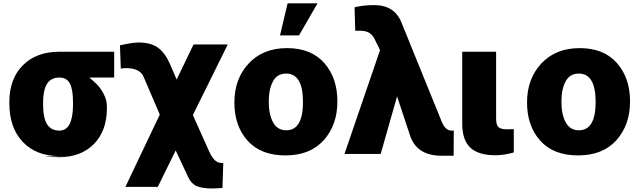

<svg xmlns="http://www.w3.org/2000/svg" viewBox="-20 -874 3779 1134"><path d="M35.2 -263.7V-271.5Q35.2 -408.2 114.7 -488.3Q194.3 -568.4 330.1 -568.4H654.3V-416H507.8Q538.1 -390.6 557.1 -370.6Q576.2 -350.6 593.8 -316.4Q611.3 -282.2 611.3 -246.1V-234.4Q611.3 -101.6 534.7 -23.4Q458 54.7 325.2 54.7L306.6 53.7Q247.1 52.7 247.1 51.8Q247.1 50.8 314.5 48.8L382.8 47.9H331.1Q193.4 47.9 114.3 -36.1Q35.2 -120.1 35.2 -263.7ZM234.4 -259.8Q234.4 -178.7 257.8 -140.6Q281.2 -102.5 331.1 -102.5Q408.2 -102.5 411.1 -247.1V-271.5Q411.1 -345.7 392.6 -380.9Q374 -416 330.6 -416Q287.1 -416 263.7 -387.2Q240.2 -358.4 235.4 -296.9Z M688.5 -606.4Q764.6 -623 796.9 -623Q871.1 -623 913.1 -592.3Q955.1 -561.5 982.4 -499L1023.4 -404.3L1123 -611.3H1325.2L1119.1 -194.3L1216.8 23.4Q1231.4 54.7 1248.5 71.8Q1265.6 88.9 1293.9 88.9Q1295.9 89.8 1298.8 88.9L1293.9 236.3Q1244.1 239.3 1239.3 239.3Q1175.8 239.3 1143.1 225.6Q1110.4 211.9 1092.8 174.8L1017.6 14.6L912.1 229.5H720.7L923.8 -197.3L829.1 -418Q808.6 -471.7 723.6 -471.7Q708 -471.7 693.4 -468.8Z M1442.4 -43Q1364.3 -129.9 1364.3 -269Q1364.3 -408.2 1448.7 -499Q1533.2 -589.8 1675.3 -589.8Q1817.4 -589.8 1895 -502Q1972.7 -414.1 1972.7 -274.9Q1972.7 -135.7 1892.1 -45.9Q1811.5 43.9 1666 43.9Q1520.5 43.9 1442.4 -43ZM1670.9 -104.5Q1769.5 -104.5 1769.5 -272Q1769.5 -439.5 1669.9 -439.5Q1617.2 -439.5 1592.3 -393.6Q1567.4 -347.7 1567.4 -272.9Q1567.4 -198.2 1592.8 -151.4Q1618.2 -104.5 1670.9 -104.5ZM1633.8 -665 1678.7 -854.5H1855.5L1746.1 -665Z M2014.6 35.2 2224.6 -578.1 2194.3 -639.6Q2170.9 -692.4 2110.4 -692.4H2078.1L2074.2 -831.1Q2125 -843.8 2190.4 -843.8Q2309.6 -843.8 2350.6 -742.2L2591.8 -148.4Q2613.3 -102.5 2647.5 -102.5H2660.2L2659.2 45.9H2588.9Q2442.4 45.9 2402.3 -72.3L2325.2 -304.7L2228.5 35.2Z M2710 -143.6V-568.4H2910.2V-172.9Q2910.2 -136.7 2923.8 -123.5Q2937.5 -110.4 2972.2 -110.4Q3006.8 -110.4 3014.6 -111.3V26.4Q2957 43 2906.2 43Q2805.7 43 2757.8 -2Q2710 -46.9 2710 -143.6Z M3170.9 -43Q3092.8 -129.9 3092.8 -269Q3092.8 -408.2 3177.2 -499Q3261.7 -589.8 3403.8 -589.8Q3545.9 -589.8 3623.5 -502Q3701.2 -414.1 3701.2 -274.9Q3701.2 -135.7 3620.6 -45.9Q3540 43.9 3394.5 43.9Q3249 43.9 3170.9 -43ZM3399.4 -104.5Q3498 -104.5 3498 -272Q3498 -439.5 3398.4 -439.5Q3345.7 -439.5 3320.8 -393.6Q3295.9 -347.7 3295.9 -272.9Q3295.9 -198.2 3321.3 -151.4Q3346.7 -104.5 3399.4 -104.5Z"/></svg>

Font: GenEi M Gothic v2 Black
Style: Regular
Weight: 900
Version: Version 2.0